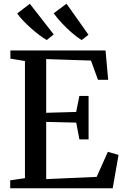

<svg xmlns="http://www.w3.org/2000/svg" viewBox="-20 -1015 670 1035"><path d="M114.5 -54.5V-686L36 -699V-743H549L563 -585H508L470.5 -688.5L229 -696.5V-407L390.5 -411.5L408 -498H457.5V-263.5H408L391 -354L229 -358V-49.5L501 -61.5L561.5 -196.5L619 -180L587.5 0H35V-43ZM231.5 -799.5Q214 -809.5 192 -826Q170 -842.5 147.5 -862.5Q125 -882.5 105.2 -903.2Q85.5 -924 72.5 -942.5L141 -994.5L269.5 -829.5L232.5 -799.5ZM419.5 -799.5Q396 -813.5 367.8 -838Q339.5 -862.5 313.2 -890.5Q287 -918.5 269.5 -943.5L338.5 -995L457 -827.5L420.5 -799.5Z"/></svg>

Font: Merriweather 48pt Medium
Style: Regular
Weight: 500
Version: Version 2.100